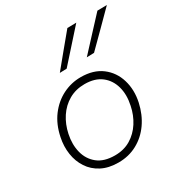

<svg xmlns="http://www.w3.org/2000/svg" viewBox="-181 -916 1013 1063"><g transform="rotate(-30 326.0 -384.0)"><path d="M272.5 9.5Q209.5 9.5 164.8 -14Q120 -37.5 93.8 -77.5Q67.5 -117.5 59.8 -168.2Q52 -219 63.5 -273.5Q78.5 -347 117.5 -398.8Q156.5 -450.5 210.8 -477.8Q265 -505 325.5 -505Q407 -505 459 -465.5Q511 -426 530.5 -361.2Q550 -296.5 534 -222Q519 -153.5 482.5 -101.2Q446 -49 392.2 -19.8Q338.5 9.5 272.5 9.5ZM275 -34.5Q332.5 -34.5 375.8 -60.8Q419 -87 447.2 -131Q475.5 -175 486.5 -229.5Q500.5 -293.5 486 -346Q471.5 -398.5 431 -429.8Q390.5 -461 325 -461Q268.5 -461 224.2 -435.5Q180 -410 151 -366Q122 -322 110.5 -266.5Q97.5 -205 111 -152.2Q124.5 -99.5 165 -67Q205.5 -34.5 275 -34.5ZM410.5 -583Q456.5 -633 501 -681Q545.5 -729 590.5 -777.5L651.5 -778.5Q602.5 -729 554.2 -680.8Q506 -632.5 457.5 -584.5ZM238 -583Q279 -633 318.5 -681Q358 -729 398.5 -777.5L456 -778.5Q370.5 -682 282.5 -584.5Z"/></g></svg>

Font: Commissioner ExtraLight
Style: Italic
Weight: 200
Italic angle: -12°
Designer: Kostas Bartsokas
Foundry: Kostas Bartsokas
Version: Version 1.000; ttfautohint (v1.8.3)